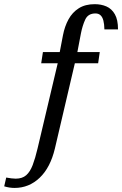

<svg xmlns="http://www.w3.org/2000/svg" viewBox="-35 -778 591 930"><path d="M35.6 132.3Q23.4 132.3 10.7 130.4Q-2 128.4 -14.6 124.5L-4.9 82Q8.8 84.5 20 85.9Q31.2 87.4 41 87.4Q72.8 87.4 91.8 70.8Q110.8 54.2 123.3 21.5Q135.7 -11.2 147 -59.1L244.6 -471.7H164.6L172.9 -525.9H254.4L270 -607.4Q278.3 -650.4 296.9 -684.3Q315.4 -718.3 346.7 -738Q377.9 -757.8 423.8 -757.8Q455.1 -757.8 480.5 -746.8Q505.9 -735.8 521.2 -709.2Q536.6 -682.6 536.6 -635.7H470.7Q470.2 -661.1 465.8 -678.2Q461.4 -695.3 451.9 -704.1Q442.4 -712.9 427.2 -712.9Q391.6 -712.9 377.9 -683.3Q364.3 -653.8 356.9 -615.7L339.8 -525.9H448.2L440.4 -471.7H327.6L231 -59.1Q209 33.7 157.2 83Q105.5 132.3 35.6 132.3Z"/></svg>

Font: Comme
Style: Regular
Weight: 400
Designer: Vernon Adams
Foundry: Vernon Adams
Version: Version 1.000;gftools[0.9.27]